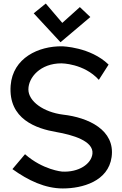

<svg xmlns="http://www.w3.org/2000/svg" viewBox="-20 -1000 685 1082"><path d="M609 -115C630 -268 477 -338 335 -354C225 -368 140 -429 140 -496C140 -564 208 -643 326 -643C326 -643 453 -643 537 -550L592 -636C489 -736 330 -739 330 -739C198 -741 52 -674 40 -518C26 -328 186 -275 297 -256C389 -240 508 -206 501 -134C495 -76 424 -28 330 -33C330 -33 222 -42 121 -131L50 -47C139 17 234 62 334 62C444 62 590 22 609 -115ZM430 -960 331 -871 238 -980 170 -925 321 -762 489 -904Z"/></svg>

Font: McLaren
Style: Regular
Weight: 400
Designer: Astigmatic (AOETI)
Foundry: Astigmatic (AOETI)
Version: Version 1.000